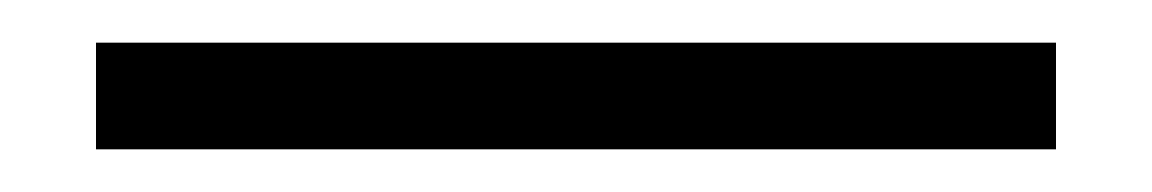

<svg xmlns="http://www.w3.org/2000/svg" viewBox="-20 70 540 90"><path d="M25 140V90H475V140Z"/></svg>

Font: Spectral SemiBold
Style: Regular
Weight: 600
Designer: Jean-Baptiste Levee
Foundry: Production Type
Version: Version 2.001